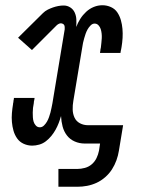

<svg xmlns="http://www.w3.org/2000/svg" viewBox="-20 -548 540 733"><path d="M203 165V97H275Q289 97 304 93Q319 89 330.5 79Q342 69 348.5 55.5Q355 42 358 27L362 0H304Q283 0 265 -8Q247 -16 235.5 -31Q224 -46 219 -65Q214 -84 213 -105Q209 -91 204 -78Q199 -65 192 -52.5Q185 -40 176 -29Q167 -18 155.5 -9Q144 0 130 4Q116 8 103 8Q86 8 70.5 1Q55 -6 45.5 -19.5Q36 -33 31.5 -49Q27 -65 25.5 -82Q24 -99 25.5 -116.5Q27 -134 30 -152Q30 -153 30 -154.5Q30 -156 31 -157V-158Q31 -160 31.5 -162.5Q32 -165 32 -167Q33 -168 33 -170Q33 -172 33 -174H112Q112 -172 111.5 -170.5Q111 -169 111 -167Q110 -164 109.5 -160.5Q109 -157 109 -154Q107 -145 106 -136Q105 -127 105 -118Q105 -109 105.5 -100Q106 -91 108.5 -83Q111 -75 117 -68.5Q123 -62 132 -62Q141 -62 148 -69Q155 -76 159.5 -84Q164 -92 167 -100.5Q170 -109 172.5 -118Q175 -127 176.5 -135.5Q178 -144 180 -153L227 -436Q227 -440 227 -444Q227 -448 225.5 -451.5Q224 -455 220 -457Q216 -459 212 -459Q208 -459 203.5 -456.5Q199 -454 196 -451L102 -357L49 -404L144 -498Q152 -506 162 -511Q172 -516 182 -519.5Q192 -523 202.5 -525Q213 -527 223 -527Q237 -527 248.5 -519.5Q260 -512 265.5 -499.5Q271 -487 271.5 -473Q272 -459 271 -445Q277 -461 286.5 -476Q296 -491 309 -503Q322 -515 338 -521.5Q354 -528 371 -528Q388 -528 403.5 -521Q419 -514 428 -500.5Q437 -487 441.5 -471Q446 -455 447.5 -438Q449 -421 448 -403.5Q447 -386 444 -368Q444 -367 443.5 -365.5Q443 -364 443 -363V-362Q442 -360 442 -357.5Q442 -355 441 -353Q441 -352 440.5 -350Q440 -348 440 -346H362Q362 -348 362 -349.5Q362 -351 363 -353Q363 -356 363.5 -359.5Q364 -363 365 -366Q366 -375 367 -384Q368 -393 368.5 -402Q369 -411 368 -420Q367 -429 364.5 -437Q362 -445 356 -451.5Q350 -458 341 -458Q333 -458 326 -451Q319 -444 314.5 -436Q310 -428 307 -419.5Q304 -411 301.5 -402Q299 -393 297 -384.5Q295 -376 294 -367L260 -163Q257 -146 257.5 -129.5Q258 -113 264.5 -99Q271 -85 285 -77.5Q299 -70 316 -70H450L434 27Q431 46 424.5 64Q418 82 407.5 98.5Q397 115 381.5 128.5Q366 142 348.5 150Q331 158 312.5 161.5Q294 165 275 165Z"/></svg>

Font: Iosevka Gothic
Style: Italic
Weight: 400
Italic angle: -9°
Monospace: yes
Designer: Belleve Invis
Foundry: Belleve Invis
Version: Version 15.5.1; ttfautohint (v1.8.4)